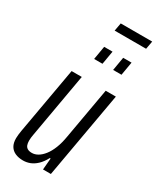

<svg xmlns="http://www.w3.org/2000/svg" viewBox="-223 -938 832 1015"><g transform="rotate(30 193.0 -431.0)"><path d="M108 12Q81 12 60.5 3Q40 -6 29 -24.5Q18 -43 18 -72Q18 -83 19.5 -94.5Q21 -106 23 -119L95 -526H157L88 -133Q86 -123 85 -113.5Q84 -104 84 -95Q84 -80 88 -69Q92 -58 102 -52Q112 -46 129 -46Q147 -46 165 -56.5Q183 -67 199.5 -88Q216 -109 228.5 -140.5Q241 -172 248 -214L303 -526H365L272 0H224L230 -70H225Q209 -40 190 -22Q171 -4 150.5 4Q130 12 108 12ZM166 -641 180 -723H231L217 -641ZM282 -641 296 -723H347L333 -641ZM185 -825 194 -874H386L377 -825Z"/></g></svg>

Font: Archivo ExtraCondensed Light
Style: Italic
Weight: 300
Width: 2
Italic angle: -10°
Designer: Hector Gatti
Foundry: Omnibus-Type
Version: Version 2.001